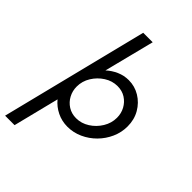

<svg xmlns="http://www.w3.org/2000/svg" viewBox="-293 -767 1075 1075"><g transform="rotate(45 244.5 -229.5)"><path d="M-37.5 208.3 181.2 -666.7H256.2L180.6 -368.1Q206.9 -392.4 240.6 -407.3Q274.3 -422.2 311.8 -422.2Q359.7 -422.2 400.3 -397.6Q441 -372.9 465.6 -330.6Q490.3 -288.2 490.3 -234Q490.3 -186.8 471.2 -143.8Q452.1 -100.7 418.8 -67Q385.4 -33.3 342.7 -13.9Q300 5.6 252.8 5.6Q208.3 5.6 170.1 -13.2Q131.9 -31.9 105.6 -63.9L37.5 208.3ZM253.5 -62.5Q295.1 -62.5 331.6 -85.8Q368.1 -109 391 -146.5Q413.9 -184 413.9 -226.4Q413.9 -261.1 398.3 -289.9Q382.6 -318.8 355.2 -336.5Q327.8 -354.2 291 -354.2Q249.3 -354.2 212.8 -330.9Q176.4 -307.6 153.5 -270.5Q130.6 -233.3 130.6 -190.3Q130.6 -156.2 146.2 -127.1Q161.8 -97.9 189.6 -80.2Q217.4 -62.5 253.5 -62.5Z"/></g></svg>

Font: Afacad
Style: Italic
Weight: 400
Italic angle: -14°
Designer: Kristian Moeller
Foundry: Dicotype
Version: Version 1.000